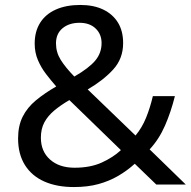

<svg xmlns="http://www.w3.org/2000/svg" viewBox="-20 -745 772 775"><path d="M304 -725Q358 -725 396.5 -706.5Q435 -688 456 -654Q477 -620 477 -571Q477 -508 436.5 -464Q396 -420 334 -384L527 -198Q553 -229 569.5 -269.5Q586 -310 597 -357H686Q670 -293 646 -238Q622 -183 584 -142L730 0H611L524 -84Q493 -56 457 -35Q421 -14 377.5 -2Q334 10 278 10Q209 10 158.5 -12.5Q108 -35 80.5 -79Q53 -123 53 -186Q53 -237 71.5 -274Q90 -311 125 -340Q160 -369 207 -396Q186 -420 166 -446Q146 -472 133 -502.5Q120 -533 120 -569Q120 -618 142 -653Q164 -688 205.5 -706.5Q247 -725 304 -725ZM260 -341Q224 -320 198.5 -298.5Q173 -277 159 -251Q145 -225 145 -189Q145 -134 182 -101Q219 -68 281 -68Q345 -68 391 -89Q437 -110 468 -139ZM301 -653Q259 -653 232.5 -631Q206 -609 206 -570Q206 -534 225 -503.5Q244 -473 280 -436Q339 -470 364.5 -500.5Q390 -531 390 -571Q390 -607 366 -630Q342 -653 301 -653Z"/></svg>

Font: uoriya05
Style: Book
Weight: 400
Designer: Jelle Bosma - Monotype Design Team
Foundry: Monotype Imaging Inc.
Version: Version 2.003